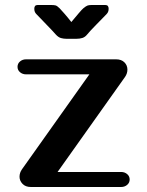

<svg xmlns="http://www.w3.org/2000/svg" viewBox="-20 -747 588 767"><path d="M464 -60Q478 -60 488 -51.5Q498 -43 498 -30Q498 -17 488 -8.5Q478 0 464 0H103Q82 0 70 -12.5Q58 -25 58 -41Q58 -57 68 -71L337 -450H84Q70 -450 60 -458.5Q50 -467 50 -480Q50 -493 60 -501.5Q70 -510 84 -510H444Q465 -510 477 -498Q489 -486 489 -469Q489 -453 479 -439L210 -60ZM406 -691Q402 -687 391 -675.5Q380 -664 366.5 -650.5Q353 -637 342.5 -625.5Q332 -614 328 -609Q320 -599 309.5 -595.5Q299 -592 285 -592H246Q234 -592 223.5 -595Q213 -598 203 -609Q199 -614 188 -625.5Q177 -637 164 -650.5Q151 -664 140 -675.5Q129 -687 125 -691Q117 -699 117 -712Q117 -727 130 -727H185Q195 -727 201.5 -725.5Q208 -724 218 -714Q223 -709 237 -693Q251 -677 265 -659Q280 -677 294 -693.5Q308 -710 313 -714Q324 -723 330 -725Q336 -727 346 -727H401Q414 -727 414 -712Q414 -699 406 -691Z"/></svg>

Font: Yusei Magic
Style: Regular
Weight: 400
Designer: Tanukizamurai
Foundry: Yusei Magic Project
Version: Version 1.200